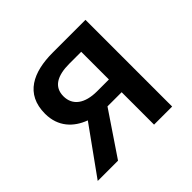

<svg xmlns="http://www.w3.org/2000/svg" viewBox="-137 -707 863 863"><g transform="rotate(-45 294.5 -275.5)"><path d="M313 -287C235 -287 190 -320 190 -378C190 -437 235 -463 313 -463H388V-287ZM30 0H159L298 -206H299H388V0H503V-551H295C171 -551 76 -507 76 -381C76 -298 126 -248 191 -224Z"/></g></svg>

Font: Noto Sans CJK HK Medium
Style: Regular
Weight: 500
Designer: Ryoko NISHIZUKA 西塚涼子 (kana, bopomofo & ideographs); Paul D. Hunt (Latin, Greek & Cyrillic); Sandoll Communications 산돌커뮤니
Foundry: Adobe
Version: Version 2.004;hotconv 1.0.118;makeotfexe 2.5.65603